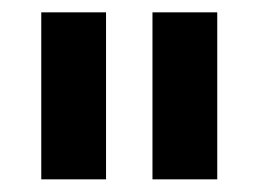

<svg xmlns="http://www.w3.org/2000/svg" viewBox="-20 -727 416 308"><path d="M150.1 -439.3H46.2V-707.2H150.1ZM328.5 -439.3H224.6V-707.2H328.5Z"/></svg>

Font: Pretendard Variable
Style: Regular
Weight: 400
Designer: Base glyphs from Inter by Rasmus Andersson; Hangul glyphs from Noto Sans CJK(Source Han Sans) by Jang Soo-young and Kang
Foundry: Kil Hyung-jin
Version: Version 1.100;FEAKit 1.0